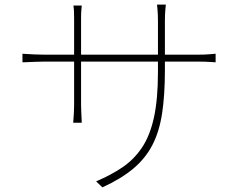

<svg xmlns="http://www.w3.org/2000/svg" viewBox="-20 -780 1040 829"><path d="M692 -477Q692 -370 680 -291Q668 -212 638 -154Q608 -96 555.5 -52Q503 -8 422 29L395 3Q459 -24 508.5 -57.5Q558 -91 592.5 -142Q627 -193 644.5 -272Q662 -351 662 -469V-689Q662 -718 660 -739Q658 -760 658 -760H696Q696 -760 694 -739Q692 -718 692 -689ZM333 -756Q333 -756 331.5 -740Q330 -724 330 -702V-326Q330 -312 331 -294Q332 -276 332.5 -263Q333 -250 333 -250H296Q296 -250 297 -262.5Q298 -275 299 -293Q300 -311 300 -326V-701Q300 -712 299.5 -728.5Q299 -745 297 -756ZM77 -548Q77 -548 92.5 -547Q108 -546 130 -545Q152 -544 169 -544H838Q865 -544 888 -546Q911 -548 911 -548V-511Q911 -511 888 -512.5Q865 -514 838 -514H169Q151 -514 129.5 -513Q108 -512 92.5 -511.5Q77 -511 77 -511Z"/></svg>

Font: Noto Sans JP
Style: Regular
Weight: 100
Designer: Ryoko NISHIZUKA 西塚涼子 (kana, bopomofo & ideographs); Paul D. Hunt (Latin, Greek & Cyrillic); Sandoll Communications 산돌커뮤니
Foundry: Adobe
Version: Version 2.004;hotconv 1.0.118;makeotfexe 2.5.65603